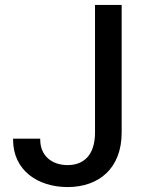

<svg xmlns="http://www.w3.org/2000/svg" viewBox="-20 -748 594 778"><path d="M254 10C381 10 473 -66 473 -211V-728H365V-211C365 -116 316 -79 254 -79C189 -79 143 -118 143 -182V-186H33V-182C33 -57 134 10 254 10Z"/></svg>

Font: Wafeq Medium
Style: Regular
Weight: 500
Designer: Rasmus Andersson & Azza Alameddine
Foundry: Google & TypeTogether
Version: Version 3.000;January 28, 2025;FontCreator 15.0.0.3014 64-bi